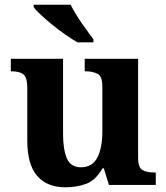

<svg xmlns="http://www.w3.org/2000/svg" viewBox="-20 -786 707 816"><path d="M258 10Q180 10 138 -38.5Q96 -87 96 -188V-412Q96 -456 80 -469.5Q64 -483 28 -483H26V-536H248V-216Q248 -152 264 -113.5Q280 -75 324 -75Q372 -75 393.5 -116Q415 -157 415 -227V-419Q415 -463 393.5 -473Q372 -483 343 -483H340V-536H567V-116Q567 -73 586 -63Q605 -53 634 -53H642V0H443L421 -71H416Q386 -19 345.5 -4.5Q305 10 258 10ZM309 -606Q285 -620 257 -639.5Q229 -659 202 -681Q175 -703 153.5 -723Q132 -743 123 -756V-766H280Q291 -744 308 -717Q325 -690 344 -664Q363 -638 377 -619V-606Z"/></svg>

Font: Noto Serif Khojki
Style: Regular
Weight: 400
Designer: Juan Bruce
Version: Version 2.002